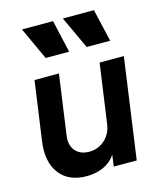

<svg xmlns="http://www.w3.org/2000/svg" viewBox="-122 -903 837 1003"><g transform="rotate(-15 297.0 -402.0)"><path d="M223 12Q124 12 76 -52.5Q28 -117 43 -224L88 -544H220L175 -222Q167 -170 193 -139Q219 -108 268 -108Q316 -108 352 -140Q388 -172 395 -225L440 -544H571L495 0H371L379 -61Q352 -23 311.5 -5.5Q271 12 223 12ZM174 -640 93 -816H261L301 -640ZM396 -640 314 -816H482L523 -640Z"/></g></svg>

Font: Plus Jakarta Sans
Style: Bold Italic
Weight: 700
Italic angle: -8°
Designer: Gumpita Rahayu
Foundry: Tokotype
Version: Version 2.071; ttfautohint (v1.8.4.7-5d5b);gftools[0.9.29]